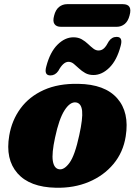

<svg xmlns="http://www.w3.org/2000/svg" viewBox="-20 -889 648 924"><path d="M357 -485.5Q484.5 -483.5 544 -416Q603.5 -348.5 585 -233Q573 -156 526 -99.8Q479 -43.5 407.5 -13.5Q336 16.5 249 14.5Q123 12 64 -55.2Q5 -122.5 24.5 -236.5Q37 -310.5 79 -367.5Q121 -424.5 191 -456Q261 -487.5 357 -485.5ZM264 -74.5Q288.5 -70 314.5 -105.5Q340.5 -141 361.5 -239Q379 -318.5 375.2 -355Q371.5 -391.5 346.5 -396Q318 -400.5 291 -358.8Q264 -317 245 -227Q228.5 -151 234.2 -114.8Q240 -78.5 264 -74.5ZM430 -528Q407 -528 390.2 -537.5Q373.5 -547 360.2 -559.5Q347 -572 335 -581.8Q323 -591.5 309.5 -591.5Q284 -591.5 260.5 -547.5Q245.5 -526 222.5 -526Q190.5 -526 203 -570Q221 -638.5 256.8 -674Q292.5 -709.5 333.5 -709.5Q356.5 -709.5 373.5 -699.8Q390.5 -690 403.5 -677.5Q416.5 -665 428.8 -655.5Q441 -646 454 -646Q469.5 -646 480.8 -656.8Q492 -667.5 503.5 -690Q518 -711.5 541.5 -711.5Q573 -711.5 560.5 -667.5Q542.5 -599 506.5 -563.5Q470.5 -528 430 -528ZM240.5 -814Q247.5 -842 264.2 -855.5Q281 -869 303.5 -869H571Q619 -869 603.5 -814.5Q596.5 -787 580 -773.5Q563.5 -760 541.5 -760H273.5Q251 -760 242 -773.5Q233 -787 240.5 -814Z"/></svg>

Font: Fraunces 9pt S050 Black
Style: Italic
Weight: 900
Italic angle: -16°
Version: Version 1.000; ttfautohint (v1.8.3)